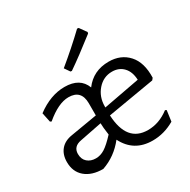

<svg xmlns="http://www.w3.org/2000/svg" viewBox="-158 -847 994 1004"><g transform="rotate(-30 339.0 -344.5)"><path d="M434 -697 443 -696 473 -654 471 -646Q370 -567 300 -519L292 -520L270 -552Q360 -626 434 -697ZM618 -29Q555 8 485 8Q372 8 322 -91Q267 -21 186 7Q118 7 78.5 -26.5Q39 -60 39 -119Q39 -164 63 -192.5Q87 -221 132 -228L292 -255V-328Q292 -409 215 -409Q154 -409 76 -343L68 -347L56 -404Q139 -466 224 -466Q317 -466 344 -394Q397 -465 490 -465Q563 -465 607 -416.5Q651 -368 648 -277L639 -266L356 -218Q364 -52 491 -52Q559 -52 619 -98L627 -94ZM356 -272V-266L575 -307Q573 -356 547 -383.5Q521 -411 479 -411Q427 -411 391.5 -370.5Q356 -330 356 -272ZM110 -127Q110 -95 130 -77.5Q150 -60 181 -60Q209 -60 235 -76.5Q261 -93 300 -135Q293 -184 293 -207L161 -181Q110 -172 110 -127Z"/></g></svg>

Font: Alegreya Sans SC
Style: Regular
Weight: 400
Designer: Juan Pablo del Peral
Foundry: Huerta Tipografica
Version: Version 2.007